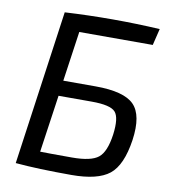

<svg xmlns="http://www.w3.org/2000/svg" viewBox="-80 -766 756 844"><g transform="rotate(10 298.0 -343.5)"><path d="M220 -616 188 -393H332Q459 -393 504 -347.5Q549 -302 533 -189Q516 -74 464 -32.5Q412 9 295 9Q145 9 45 0L142 -690Q248 -696 355 -696Q460 -696 566 -690L548 -616ZM179 -324 142 -68Q180 -67 284 -67Q369 -67 401.5 -93Q434 -119 445 -198Q455 -274 433 -299Q411 -324 327 -324Z"/></g></svg>

Font: Exo 2.0
Style: Italic
Weight: 400
Italic angle: -8°
Designer: Natanael Gama
Version: Version 1.001;PS 001.001;hotconv 1.0.70;makeotf.lib2.5.58329